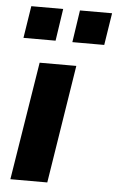

<svg xmlns="http://www.w3.org/2000/svg" viewBox="-52 -761 488 798"><g transform="rotate(5 191.5 -362.0)"><path d="M22 0 101 -493H254L176 0ZM229 -590 249 -724H383L362 -590ZM25 -590 46 -724H179L159 -590Z"/></g></svg>

Font: Nunito Sans 11pt ExtraBold
Style: Italic
Weight: 800
Italic angle: -9°
Version: Version 3.101;gftools[0.9.27]